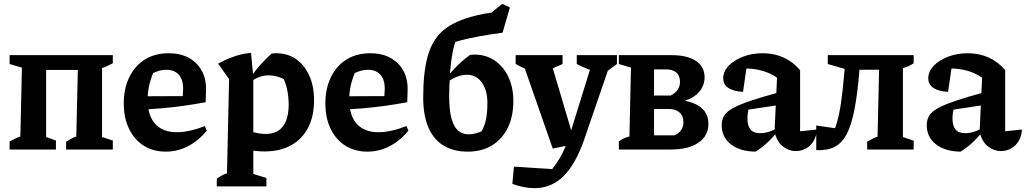

<svg xmlns="http://www.w3.org/2000/svg" viewBox="-20 -778 5337 999"><path d="M30 0V-42Q43 -49 56 -55.5Q69 -62 86 -68L94 -426L30 -445V-491H567V-449Q554 -442 540.5 -435.5Q527 -429 511 -424V-65L567 -47V0H324V-41Q336 -47 348.5 -55Q361 -63 377 -68L385 -414H220V-65L271 -47V0Z M843 11Q777 11 728 -20Q679 -51 651.5 -107.5Q624 -164 624 -240Q624 -318 653 -377Q682 -436 734 -468.5Q786 -501 858 -501Q918 -501 961.5 -477.5Q1005 -454 1029 -411.5Q1053 -369 1052 -310L1050 -246Q984 -234 928.5 -226.5Q873 -219 819 -214.5Q765 -210 704 -207L705 -277L931 -278L933 -317Q933 -364 910 -389.5Q887 -415 845 -415Q828 -415 811 -410.5Q794 -406 777 -398Q763 -365 755.5 -330Q748 -295 748 -261Q748 -177 787.5 -133.5Q827 -90 900 -90Q963 -90 1046 -122L1056 -98Q1012 -45 957.5 -17Q903 11 843 11Z M1356 10Q1319 10 1276.5 2.5Q1234 -5 1187 -20L1208 -119Q1259 -100 1296.5 -90.5Q1334 -81 1361 -81Q1422 -81 1452 -120.5Q1482 -160 1482 -234Q1482 -275 1473.5 -314Q1465 -353 1446 -387L1501 -337Q1441 -386 1377 -386Q1333 -386 1289 -356L1288 -381Q1312 -416 1338 -444.5Q1364 -473 1393 -499Q1400 -500 1405.5 -500.5Q1411 -501 1416 -501Q1477 -501 1521 -470Q1565 -439 1589.5 -384Q1614 -329 1614 -257Q1614 -172 1582.5 -112.5Q1551 -53 1493.5 -21.5Q1436 10 1356 10ZM1108 192V151Q1119 144 1131.5 136.5Q1144 129 1161 124L1172 -366L1115 -447Q1157 -470 1199 -484.5Q1241 -499 1286 -503L1298 -379V127L1366 148V192Z M1892 11Q1826 11 1777 -20Q1728 -51 1700.5 -107.5Q1673 -164 1673 -240Q1673 -318 1702 -377Q1731 -436 1783 -468.5Q1835 -501 1907 -501Q1967 -501 2010.5 -477.5Q2054 -454 2078 -411.5Q2102 -369 2101 -310L2099 -246Q2033 -234 1977.5 -226.5Q1922 -219 1868 -214.5Q1814 -210 1753 -207L1754 -277L1980 -278L1982 -317Q1982 -364 1959 -389.5Q1936 -415 1894 -415Q1877 -415 1860 -410.5Q1843 -406 1826 -398Q1812 -365 1804.5 -330Q1797 -295 1797 -261Q1797 -177 1836.5 -133.5Q1876 -90 1949 -90Q2012 -90 2095 -122L2105 -98Q2061 -45 2006.5 -17Q1952 11 1892 11Z M2414 11Q2339 11 2287 -21Q2235 -53 2208.5 -116Q2182 -179 2182 -270Q2182 -336 2187.5 -387.5Q2193 -439 2205 -485Q2220 -538 2247 -577Q2274 -616 2318.5 -643.5Q2363 -671 2429 -690Q2495 -709 2588 -719L2595 -608Q2529 -599 2476 -589.5Q2423 -580 2379 -568.5Q2335 -557 2297 -542L2358 -579Q2345 -556 2335.5 -507.5Q2326 -459 2320 -386L2321 -371Q2319 -351 2318 -330.5Q2317 -310 2317 -280Q2317 -206 2329 -162Q2341 -118 2363.5 -98.5Q2386 -79 2419 -79Q2437 -79 2457 -84.5Q2477 -90 2500 -101L2482 -88Q2501 -120 2508.5 -155.5Q2516 -191 2516 -244Q2516 -287 2503 -319.5Q2490 -352 2466.5 -370.5Q2443 -389 2411 -389Q2387 -389 2363 -380.5Q2339 -372 2310 -354L2308 -379Q2335 -413 2364 -441Q2393 -469 2425 -492Q2431 -493 2436.5 -493.5Q2442 -494 2448 -494Q2510 -494 2555.5 -462Q2601 -430 2626 -376Q2651 -322 2651 -253Q2651 -172 2622 -113Q2593 -54 2540 -21.5Q2487 11 2414 11ZM2595 -608 2445 -638 2593 -758 2633 -739Z M2646 179 2654 89 2853 102Q2877 71 2893 44Q2909 17 2921 -13Q2933 -43 2946 -81L3070 -481H3167L3021 -56Q2976 75 2912.5 138Q2849 201 2761 201Q2734 201 2705.5 195.5Q2677 190 2646 179ZM2856 -5 2690 -481H2839L2973 -29ZM2796 -396Q2761 -402 2727.5 -414.5Q2694 -427 2663 -445V-491H2907V-445ZM3124 -396Q3087 -402 3050.5 -414.5Q3014 -427 2981 -445V-491H3190V-445Z M3200 0V-42Q3209 -49 3222.5 -56Q3236 -63 3255 -68L3263 -426L3200 -445V-491H3475Q3556 -491 3601 -461Q3646 -431 3646 -377Q3646 -334 3619 -301.5Q3592 -269 3543 -254Q3603 -242 3634.5 -212Q3666 -182 3666 -134Q3666 -71 3614 -35.5Q3562 0 3469 0ZM3383 -21 3330 -74H3489Q3511 -83 3523.5 -100Q3536 -117 3536 -141Q3536 -175 3515.5 -193Q3495 -211 3460 -211H3373V-281H3470Q3518 -306 3518 -352Q3518 -385 3498.5 -401Q3479 -417 3446 -417H3330L3383 -470Z M4120 8Q4084 8 4053 -16.5Q4022 -41 4010 -92L4023 -374Q3953 -422 3853 -422Q3837 -422 3821 -420Q3805 -418 3791 -415L3868 -452L3846 -300Q3795 -303 3769 -321Q3743 -339 3743 -370Q3743 -406 3771 -435.5Q3799 -465 3846 -483Q3893 -501 3949 -501Q4008 -501 4057.5 -478.5Q4107 -456 4143 -413V-95L4230 -104Q4229 -71 4214 -45.5Q4199 -20 4174.5 -6Q4150 8 4120 8ZM3911 11Q3830 10 3782.5 -27.5Q3735 -65 3735 -127Q3735 -154 3747 -175Q3759 -196 3792 -214.5Q3825 -233 3885.5 -253.5Q3946 -274 4042 -300V-233L3837 -202L3878 -220Q3873 -205 3871 -190Q3869 -175 3869 -161Q3869 -123 3885 -104Q3901 -85 3935 -85Q3958 -85 3982.5 -93Q4007 -101 4034 -118V-105Q4008 -70 3978.5 -41.5Q3949 -13 3911 11Z M4227 3V-125L4352 -107L4299 -62Q4318 -87 4332 -131.5Q4346 -176 4355.5 -240.5Q4365 -305 4372 -390L4382 -481L4432 -403L4287 -445V-491H4734V-449Q4724 -442 4710.5 -435.5Q4697 -429 4678 -424V-65L4734 -46V0H4492V-41Q4507 -49 4519 -55.5Q4531 -62 4546 -67L4554 -415H4452Q4442 -293 4426.5 -211.5Q4411 -130 4386 -81.5Q4361 -33 4322 -13.5Q4283 6 4227 3Z M5187 8Q5151 8 5120 -16.5Q5089 -41 5077 -92L5090 -374Q5020 -422 4920 -422Q4904 -422 4888 -420Q4872 -418 4858 -415L4935 -452L4913 -300Q4862 -303 4836 -321Q4810 -339 4810 -370Q4810 -406 4838 -435.5Q4866 -465 4913 -483Q4960 -501 5016 -501Q5075 -501 5124.5 -478.5Q5174 -456 5210 -413V-95L5297 -104Q5296 -71 5281 -45.5Q5266 -20 5241.5 -6Q5217 8 5187 8ZM4978 11Q4897 10 4849.5 -27.5Q4802 -65 4802 -127Q4802 -154 4814 -175Q4826 -196 4859 -214.5Q4892 -233 4952.5 -253.5Q5013 -274 5109 -300V-233L4904 -202L4945 -220Q4940 -205 4938 -190Q4936 -175 4936 -161Q4936 -123 4952 -104Q4968 -85 5002 -85Q5025 -85 5049.5 -93Q5074 -101 5101 -118V-105Q5075 -70 5045.5 -41.5Q5016 -13 4978 11Z"/></svg>

Font: Piazzolla 24pt
Style: Bold
Weight: 700
Designer: Juan Pablo del Peral
Foundry: Huerta Tipografica
Version: Version 2.005